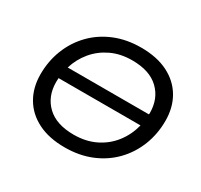

<svg xmlns="http://www.w3.org/2000/svg" viewBox="-149 -901 1152 1102"><g transform="rotate(30 427.0 -350.0)"><path d="M396 8Q292 8 218.5 -29Q145 -66 106 -132.5Q67 -199 67 -287Q67 -374 97 -450.5Q127 -527 183 -585Q239 -643 317.5 -675.5Q396 -708 492 -708Q597 -708 670.5 -671Q744 -634 783 -567.5Q822 -501 822 -413Q822 -326 792 -249.5Q762 -173 706 -115Q650 -57 571.5 -24.5Q493 8 396 8ZM405 -81Q485 -81 548 -112Q611 -143 652.5 -197Q694 -251 711 -319H168Q167 -306 167 -293Q167 -198 228 -139.5Q289 -81 405 -81ZM183 -398H721Q722 -403 722 -407Q722 -502 661 -560.5Q600 -619 484 -619Q407 -619 346 -590Q285 -561 243.5 -511Q202 -461 183 -398Z"/></g></svg>

Font: Montserrat Medium
Style: Italic
Weight: 500
Italic angle: -11.3°
Designer: Julieta Ulanovsky
Foundry: Julieta Ulanovsky
Version: Version 9.000; ttfautohint (v1.8.4.7-5d5b)